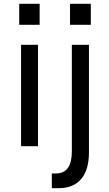

<svg xmlns="http://www.w3.org/2000/svg" viewBox="-20 -776 580 1019"><path d="M351.6 -644.5V-755.9H461.9V-644.5ZM254.9 144.5H277.3Q361.3 144.5 361.3 27.3V-538.1H452.1V32.2Q452.1 126 410.6 174.3Q369.1 222.7 292 222.7H254.9ZM82 -644.5V-755.9H190.4V-644.5ZM91.8 0V-538.1H181.6V0Z"/></svg>

Font: Gothic A1 Medium
Style: Regular
Weight: 500
Designer: HanYang I&C Co.,Ltd.
Foundry: HanYang I&C Co.,Ltd.
Version: Version 2.50